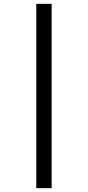

<svg xmlns="http://www.w3.org/2000/svg" viewBox="-20 -889 458 1000"><path d="M249 -869V91H169V-869Z"/></svg>

Font: Merriweather 28pt
Style: Regular
Weight: 400
Version: Version 2.100